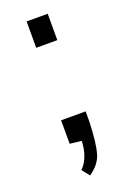

<svg xmlns="http://www.w3.org/2000/svg" viewBox="-120 -521 462 684"><g transform="rotate(-20 110.5 -178.5)"><path d="M154 -475V-375H74V-475ZM69 -102H162V-62Q159 18 148.5 54.5Q138 91 99 118L76 89Q90 78 101 52Q112 26 113 -8L69 -13Z"/></g></svg>

Font: Pavanam
Style: Regular
Weight: 400
Designer: Tharique Azeez
Foundry: Tharique Azeez
Version: Version 1.86; ttfautohint (v1.3) -l 8 -r 50 -G 200 -x 14 -D 